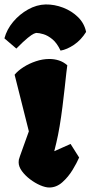

<svg xmlns="http://www.w3.org/2000/svg" viewBox="-53 -833 407 863"><path d="M168.5 9.8Q151.4 9.8 127.9 -0.2Q104.5 -10.3 82.3 -27.1Q60.1 -43.9 45.4 -64Q30.8 -84 30.8 -103.5Q30.8 -110.4 31.7 -115.2Q32.7 -120.1 36.9 -131.8Q41 -143.6 50.3 -169.2Q59.6 -194.8 76.7 -242.7L12.7 -497.1Q27.3 -515.1 52.5 -531.2Q77.6 -547.4 108.2 -557.6Q138.7 -567.9 168.9 -567.9Q191.4 -567.9 211.9 -561.3Q232.4 -554.7 249.5 -539.6Q248 -532.2 245.1 -504.9Q242.2 -477.5 237.8 -438Q233.4 -398.4 227.8 -353.5Q222.2 -308.6 215.1 -266.1Q208 -223.6 200.2 -191.4L190.9 -153.3L264.2 -186L302.7 -125Q292.5 -101.1 273.2 -69.3Q253.9 -37.6 227.3 -13.9Q200.7 9.8 168.5 9.8ZM219.2 -605.5Q203.1 -639.6 182.6 -656.5Q162.1 -673.3 142.6 -679.2Q123 -685.1 109.4 -685.1Q107.4 -685.1 98.9 -681.4Q90.3 -677.7 71.8 -662.8Q53.2 -647.9 20.5 -614.7L-33.2 -660.6Q-22.5 -700.7 6.1 -734.9Q34.7 -769 73.2 -790.5Q111.8 -812 151.9 -813Q191.9 -813.5 230.7 -798.6Q269.5 -783.7 297.9 -755.9Q326.2 -728 334 -689.5Q311.5 -653.3 279.8 -631.8Q248 -610.4 219.2 -605.5Z"/></svg>

Font: Fruktur
Style: Regular
Weight: 400
Designer: Viktoriya Grabowska, Eben Sorkin
Foundry: Viktoriya Grabowska
Version: Version 1.008; ttfautohint (v1.8.4.7-5d5b)